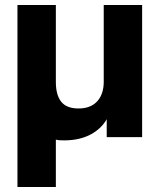

<svg xmlns="http://www.w3.org/2000/svg" viewBox="-20 -550 640 770"><path d="M50 200V-530H204V-221Q204 -169 225.5 -142Q247 -115 295 -115Q321 -115 340 -123Q359 -131 371.5 -145.5Q384 -160 390 -179.5Q396 -199 396 -221V-530H550V0H408V-72Q398 -54 382 -38.5Q366 -23 345 -11.5Q324 0 297 6.5Q270 13 237 13Q228 13 220 12.5Q212 12 204 10V200Z"/></svg>

Font: Golos Text VF
Style: Regular
Weight: 400
Designer: A.Korolkova, Vitaly Kuzmin
Foundry: ParaType Ltd
Version: Version 2.003